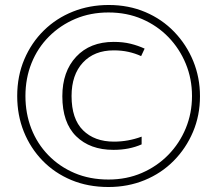

<svg xmlns="http://www.w3.org/2000/svg" viewBox="-20 -742 871 770"><path d="M415 8Q333 8 266 -20Q199 -48 150.5 -98Q102 -148 75.5 -214Q49 -280 49 -357Q49 -437 77.5 -504Q106 -571 156 -620Q206 -669 272.5 -695.5Q339 -722 416 -722Q496 -722 563 -693.5Q630 -665 679 -614Q728 -563 755 -497Q782 -431 782 -356Q782 -279 754 -213Q726 -147 676.5 -97Q627 -47 560 -19.5Q493 8 415 8ZM415 -22Q488 -22 549 -48.5Q610 -75 655 -121Q700 -167 725 -227.5Q750 -288 750 -357Q750 -426 725 -486.5Q700 -547 655.5 -593Q611 -639 550 -665.5Q489 -692 415 -692Q343 -692 282.5 -666.5Q222 -641 176.5 -595.5Q131 -550 106.5 -489Q82 -428 82 -357Q82 -287 105.5 -226.5Q129 -166 173.5 -120Q218 -74 279 -48Q340 -22 415 -22ZM435 -141Q341 -141 285.5 -195.5Q230 -250 230 -356Q230 -455 285.5 -514.5Q341 -574 436 -574Q474 -574 504 -566.5Q534 -559 560 -547L546 -517Q522 -528 495 -534Q468 -540 436 -540Q358 -540 312.5 -491Q267 -442 267 -357Q267 -265 313 -219.5Q359 -174 437 -174Q494 -174 548 -194V-163Q523 -152 495 -146.5Q467 -141 435 -141Z"/></svg>

Font: Noto Sans Arabic SemCond ExtLt
Style: Regular
Weight: 200
Width: 4
Designer: Monotype Design Team, Nadine Chahine, Nizar Qandah and Khaled Hosny
Foundry: Monotype Imaging Inc.
Version: Version 2.012; ttfautohint (v1.8.4.7-5d5b)